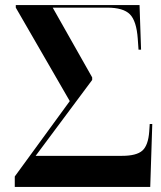

<svg xmlns="http://www.w3.org/2000/svg" viewBox="-20 -734 634 754"><path d="M38 0V-41L254 -337L42 -704V-714H528L534 -539H524L521 -582Q516 -652 490 -678Q464 -704 401 -704H187L342 -430V-420L120 -122H459Q516 -122 539 -142.5Q562 -163 566 -217L568 -247H578L570 0Z"/></svg>

Font: Noto Serif Display SemiCondensed
Style: Bold
Weight: 700
Width: 4
Designer: Monotype Design Team
Foundry: Monotype Imaging Inc.
Version: Version 2.009